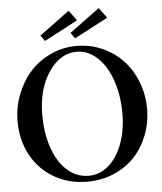

<svg xmlns="http://www.w3.org/2000/svg" viewBox="-58 -908 818 972"><g transform="rotate(-5 350.5 -421.5)"><path d="M194.8 -715.3 174.3 -744.6 327.1 -857.4 365.2 -805.2ZM347.7 -715.3 327.1 -744.6 480 -857.4 518.6 -805.2ZM346.7 13.2Q252.4 13.2 177.7 -30.5Q103 -74.2 62 -150.6Q21 -227.1 21 -321.8Q21 -391.6 45.7 -456.3Q70.3 -521 113.3 -569.6Q156.2 -618.2 218.5 -647.2Q280.8 -676.3 351.1 -676.3Q419.9 -676.3 481 -649.4Q542 -622.6 585.7 -576.2Q629.4 -529.8 654.5 -465.3Q679.7 -400.9 679.7 -328.1Q679.7 -257.8 655.3 -195.1Q630.9 -132.3 587.9 -86.4Q544.9 -40.5 482.2 -13.7Q419.4 13.2 346.7 13.2ZM356.9 -16.1Q412.6 -16.1 457.5 -54.9Q502.4 -93.8 527.8 -162.6Q553.2 -231.4 553.2 -316.4Q553.2 -408.7 526.9 -484.4Q500.5 -560.1 453.6 -603.5Q406.7 -647 348.6 -647Q265.6 -647 207 -560.3Q148.4 -473.6 148.4 -343.8Q148.4 -250 174.1 -175.5Q199.7 -101.1 247.3 -58.6Q294.9 -16.1 356.9 -16.1Z"/></g></svg>

Font: Elstob 18pt Medium
Style: Regular
Weight: 500
Designer: Peter S. Baker
Version: Version 1.015